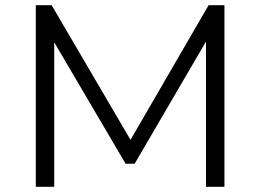

<svg xmlns="http://www.w3.org/2000/svg" viewBox="-20 -720 1003 740"><path d="M845 -700V0H774V-560L499 -89H464L189 -557V0H118V-700H179L483 -181L784 -700Z"/></svg>

Font: APTA Sans Regular
Style: Regular
Weight: 400
Version: Version 7.200